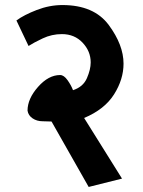

<svg xmlns="http://www.w3.org/2000/svg" viewBox="-20 -719 566 760"><path d="M184 -238 149 -239Q126 -239 109 -250.5Q92 -262 89 -281Q89 -328 130.5 -375Q172 -422 218 -422Q233 -422 247.5 -401.5Q262 -381 269 -362Q309 -375 324 -409.5Q339 -444 339 -472Q339 -516 307 -550Q275 -584 225 -584Q185 -584 149 -567Q113 -550 93 -537L45 -638Q75 -660 125.5 -679.5Q176 -699 227 -699Q352 -699 410.5 -620Q469 -541 469 -467Q469 -405 431.5 -345.5Q394 -286 313 -252L463 -12L331 21Z"/></svg>

Font: Palanquin Dark
Style: Regular
Weight: 400
Designer: Pria Ravichandran
Version: Version 1.001